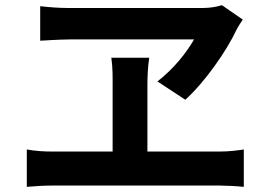

<svg xmlns="http://www.w3.org/2000/svg" viewBox="-20 -738 1040 745"><path d="M897 -621C904 -635 912 -647 922 -662L841 -718C819 -711 794 -707 766 -707H243C209 -707 170 -710 136 -714V-580C136 -580 213 -585 252 -585H733C703 -533 656 -473 591 -422L699 -351C774 -418 859 -540 897 -621ZM926 -158C899 -154 868 -150 832 -150H552V-403C552 -437 553 -475 559 -514H412C418 -473 417 -433 417 -400V-150H182C151 -150 117 -152 84 -158V-13C119 -16 152 -18 182 -18H832C856 -18 897 -16 926 -13V-158Z"/></svg>

Font: Glow Sans TC Normal
Style: Bold
Weight: 700
Designer: Ryoko NISHIZUKA (kana, bopomofo & ideographs); Paul D. Hunt (Latin, Greek & Cyrillic); Sandoll Communications, Soo-young
Version: Version 0.93